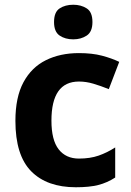

<svg xmlns="http://www.w3.org/2000/svg" viewBox="-20 -780 554 810"><path d="M300 10Q178 10 111.5 -57.5Q45 -125 45 -270Q45 -370 79 -433Q113 -496 173.5 -526Q234 -556 313 -556Q369 -556 410.5 -545Q452 -534 483 -519L439 -404Q404 -418 373.5 -427Q343 -436 313 -436Q197 -436 197 -271Q197 -189 227.5 -150Q258 -111 313 -111Q360 -111 396 -123.5Q432 -136 466 -158V-31Q432 -9 394.5 0.5Q357 10 300 10ZM289 -760Q322 -760 346 -744.5Q370 -729 370 -687Q370 -646 346 -630Q322 -614 289 -614Q255 -614 231.5 -630Q208 -646 208 -687Q208 -729 231.5 -744.5Q255 -760 289 -760Z"/></svg>

Font: Noto IKEA Arabic
Style: Bold
Weight: 700
Designer: Monotype Design Team
Foundry: Monotype Imaging Inc.
Version: Version 1.200